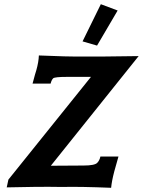

<svg xmlns="http://www.w3.org/2000/svg" viewBox="-20 -892 680 914"><path d="M640 -625 222 -103 378 -104Q431 -104 443 -117Q454 -128 458 -147H544Q537 -120 524 -76Q512 -30 509 2Q363 -4 275 -2Q160 -4 12 0L20 -37L413 -526H299Q240 -526 233 -519Q225 -511 221 -494H135Q149 -547 153 -558Q164 -597 165 -628Q300 -622 371 -623Q452 -622 640 -625ZM460 -872 540 -842 442 -675 373 -695ZM460 -872 540 -842 442 -675 373 -695Z"/></svg>

Font: GFS Neohellenic Rg
Style: Bold Italic
Weight: 700
Italic angle: -12°
Designer: Designed by Takis Katsoulidis and George D. Matthiopoulos.
Foundry: Designed by Takis Katsoulidis and George D. Matthiopoulos.
Version: Version 1.0